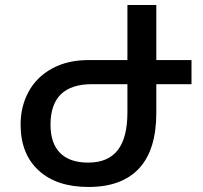

<svg xmlns="http://www.w3.org/2000/svg" viewBox="-20 -734 808 764"><path d="M742 -399H602V-285Q602 -138 533.5 -64Q465 10 332 10Q205 10 133.5 -56Q62 -122 62 -238Q62 -311 94 -369.5Q126 -428 187.5 -461.5Q249 -495 333 -495H487V-714H602V-495H742ZM487 -399H346Q181 -399 181 -238Q181 -164 219 -125.5Q257 -87 331 -87Q410 -87 448.5 -136.5Q487 -186 487 -287Z"/></svg>

Font: Noto Sans Armenian Medium
Style: Regular
Weight: 500
Designer: Monotype Design team
Foundry: Monotype Imaging Inc.
Version: Version 1.000